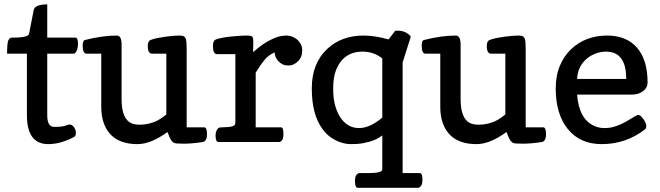

<svg xmlns="http://www.w3.org/2000/svg" viewBox="-20 -665 3091 899"><path d="M206.1 9.8Q106 9.8 106 -125.5V-413.6H13.2Q13.2 -467.3 19.8 -478Q26.4 -488.8 34.2 -488.8H39.1Q99.1 -488.8 111.3 -500Q116.2 -503.9 116.7 -509.8L137.7 -617.7Q143.6 -644.5 201.2 -644.5V-488.8H333Q345.2 -488.8 345.2 -460Q344.7 -431.6 333 -418Q329.6 -413.6 324.2 -413.6H201.2V-125.5Q201.2 -70.8 233.4 -70.8Q270 -70.8 285.4 -76.4Q300.8 -82 306.6 -82Q312 -82 317.6 -78.4Q323.2 -74.7 327.1 -68.8Q335.4 -56.2 335.4 -42.5Q335.4 -27.8 326.2 -23.4Q263.2 9.8 206.1 9.8Z M764.2 -46.9Q686.5 9.8 624 9.8Q501 9.8 465.8 -88.9Q454.1 -121.6 454.1 -165V-413.6H385.3Q367.2 -413.6 367.2 -450.7Q367.2 -475.1 377 -477.5Q459 -498.5 526.9 -498.5Q548.3 -498.5 549.3 -459.5V-200.7Q549.3 -105.5 598.1 -86.9Q612.8 -81.1 634.8 -81.1Q656.2 -81.1 676 -85.9Q695.8 -90.8 711.4 -97.7Q726.1 -105 737.8 -113.3L758.8 -128.9V-413.6H691.9Q671.9 -413.6 671.9 -449.7Q671.9 -472.7 684.8 -477.8Q697.8 -482.9 716.3 -486.8Q734.9 -490.2 754.9 -493.2Q793 -498 815.9 -498.5H817.4Q838.4 -498.5 843.3 -493.2Q849.1 -488.3 851.1 -479.5Q854 -467.3 854 -436.5V-68.8H936Q949.2 -68.8 949.2 -37.1Q949.2 -2.9 929.2 0Q879.4 7.8 840.3 7.8Q801.3 7.8 794.4 3.9Q787.6 0 782.7 -6.8Q774.9 -17.6 764.2 -46.9Z M1166 -462.4 1165.5 -442.9Q1165.5 -437 1165.3 -431.2Q1165 -425.3 1165 -420.4Q1222.2 -472.7 1279.8 -492.2Q1298.3 -498 1318.4 -498.5H1319.3Q1338.4 -498.5 1353.5 -491.2Q1369.1 -483.4 1378.4 -472.7Q1395 -453.1 1395 -432.1Q1395 -410.6 1389.6 -398.4Q1384.3 -386.2 1374.5 -377.4Q1354 -358.4 1334 -358.4Q1313.5 -358.4 1302.7 -364Q1292 -369.6 1283.7 -378.4Q1266.1 -397 1266.1 -419.9Q1237.8 -406.7 1223.1 -389.6Q1208.5 -372.6 1198.7 -357.9L1177.2 -324.7V-68.8H1295.9Q1307.1 -68.8 1307.1 -39.1Q1307.1 -15.1 1300 -7.6Q1293 0 1287.1 0H1002.9Q989.3 0 989.3 -30.8Q989.7 -53.2 1002.4 -65.4Q1006.3 -68.8 1019.5 -68.8Q1032.7 -68.8 1046.6 -70.1Q1060.5 -71.3 1068.4 -73.7Q1082 -78.1 1082 -89.8V-411.6H996.1Q977.1 -411.6 977.1 -449.7Q977.1 -474.1 989.5 -479.5Q1002 -484.9 1022 -488.3Q1042.5 -492.2 1064 -494.1Q1105 -498 1128.9 -498.5H1132.8Q1152.8 -498.5 1156.7 -496.1Q1161.6 -494.1 1163.6 -489.3Q1166 -484.4 1166 -468.3Z M1655.3 214.4Q1642.1 214.4 1642.1 183.6Q1642.1 161.1 1649.4 153.3Q1656.7 145.5 1662.1 145.5H1703.1Q1759.8 145.5 1767.6 133.8Q1770 130.4 1770 126V-31.2Q1737.3 -4.4 1675.8 6.3Q1656.2 9.8 1621.6 9.8Q1586.9 9.8 1550.3 -8.8Q1513.7 -27.3 1489.3 -61.5Q1439.9 -129.9 1439.9 -250V-251.5Q1439.9 -368.7 1512.7 -436.5Q1579.1 -498.5 1683.1 -498.5Q1734.4 -498.5 1799.3 -480.5L1830.1 -520.5Q1833 -521.5 1835.9 -521.5H1843.3Q1872.1 -521.5 1894 -503.9Q1900.4 -499 1903.3 -492.7L1865.2 -372.6V145.5H1945.3Q1958 145.5 1958 174.3Q1958 198.7 1950.7 206.5Q1943.4 214.4 1938 214.4ZM1770 -114.3V-391.6Q1729.5 -423.3 1678.2 -423.3Q1586.9 -423.3 1552.7 -335Q1540 -301.3 1540 -250Q1540 -198.7 1551.3 -163.8Q1562.5 -128.9 1579.6 -106.9Q1611.8 -65.4 1661.6 -65.4Q1711.4 -65.4 1770 -114.3Z M2351.6 -46.9Q2273.9 9.8 2211.4 9.8Q2088.4 9.8 2053.2 -88.9Q2041.5 -121.6 2041.5 -165V-413.6H1972.7Q1954.6 -413.6 1954.6 -450.7Q1954.6 -475.1 1964.4 -477.5Q2046.4 -498.5 2114.3 -498.5Q2135.7 -498.5 2136.7 -459.5V-200.7Q2136.7 -105.5 2185.5 -86.9Q2200.2 -81.1 2222.2 -81.1Q2243.7 -81.1 2263.4 -85.9Q2283.2 -90.8 2298.8 -97.7Q2313.5 -105 2325.2 -113.3L2346.2 -128.9V-413.6H2279.3Q2259.3 -413.6 2259.3 -449.7Q2259.3 -472.7 2272.2 -477.8Q2285.2 -482.9 2303.7 -486.8Q2322.3 -490.2 2342.3 -493.2Q2380.4 -498 2403.3 -498.5H2404.8Q2425.8 -498.5 2430.7 -493.2Q2436.5 -488.3 2438.5 -479.5Q2441.4 -467.3 2441.4 -436.5V-68.8H2523.4Q2536.6 -68.8 2536.6 -37.1Q2536.6 -2.9 2516.6 0Q2466.8 7.8 2427.7 7.8Q2388.7 7.8 2381.8 3.9Q2375 0 2370.1 -6.8Q2362.3 -17.6 2351.6 -46.9Z M2582 -251Q2582 -311.5 2602.1 -358.4Q2621.6 -404.3 2654.8 -435.5Q2722.2 -498 2821.3 -498.5H2822.8Q2913.6 -498.5 2962.9 -441.4Q3012.2 -384.8 3012.2 -277.8Q3012.2 -254.9 2991.2 -238.3Q2970.7 -222.2 2939.5 -222.2H2682.1Q2690.9 -107.9 2761.7 -75.7Q2784.2 -65.4 2809.1 -65.4Q2834 -65.4 2853.5 -71Q2873 -76.7 2891.1 -85.2Q2909.2 -93.8 2926.3 -104.5Q2961.9 -127 2968.3 -127Q2974.1 -126.5 2981 -121.1Q2986.8 -115.2 2992.7 -107.4Q3005.4 -88.9 3005.9 -76.2V-75.2Q3005.9 -63.5 3000.5 -59.6Q2911.1 9.8 2797.4 9.8Q2695.3 9.8 2638.2 -61.5Q2582 -130.9 2582 -251ZM2912.1 -295.4V-297.4Q2912.1 -394 2856 -416.5Q2838.4 -423.3 2816.9 -423.3Q2795.4 -423.3 2772 -415.5Q2748.5 -407.2 2729 -391.6Q2685.5 -356 2682.1 -295.4Z"/></svg>

Font: Copse
Style: Regular
Weight: 400
Version: Version 1.000